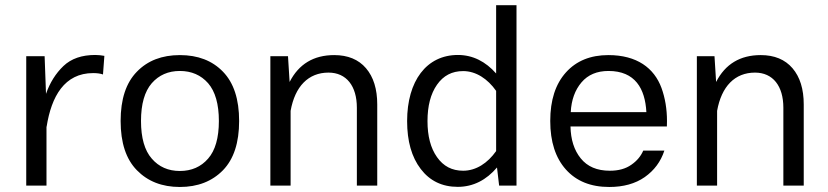

<svg xmlns="http://www.w3.org/2000/svg" viewBox="-20 -725 3234 750"><path d="M82.5 0H161.6V-230.5L162.1 -230C180.7 -348.6 231.9 -439.5 343.8 -439.5C359.9 -439.5 373 -437.5 382.3 -434.1L387.7 -506.8C376.5 -508.8 364.3 -510.3 352.1 -510.3C299.8 -510.3 258.3 -496.1 228 -467.3C197.8 -438.5 174.8 -401.9 159.7 -358.4L154.3 -505.4H82.5Z M682.6 -509.8C612.8 -509.8 556.6 -488.3 514.6 -444.8C472.2 -401.4 451.2 -337.4 451.2 -252.4C451.2 -167.5 472.2 -103.5 514.6 -60.1C557.1 -16.6 612.8 5.4 682.6 5.4C752.4 5.4 808.6 -16.6 851.1 -60.1C893.1 -103.5 914.1 -167.5 914.1 -252.4C914.1 -337.4 893.1 -401.4 851.1 -444.8C809.1 -488.3 752.9 -509.8 682.6 -509.8ZM682.6 -447.8C728 -447.8 765.1 -431.6 793 -399.9C820.8 -367.7 835 -318.4 835 -252.4C835 -186.5 820.8 -137.2 793 -105.5C765.1 -73.2 728 -57.1 682.6 -57.1C637.2 -57.1 600.6 -73.2 572.8 -105.5C544.9 -137.2 530.8 -186.5 530.8 -252.4C530.8 -318.4 544.9 -367.7 572.8 -399.9C600.6 -431.6 637.2 -447.8 682.6 -447.8Z M1115.2 -292C1132.3 -387.7 1184.6 -441.4 1263.2 -441.4C1333.5 -441.4 1374 -388.7 1374 -304.2V0H1453.6V-316.9C1453.6 -377 1439 -424.3 1409.7 -458.5C1380.4 -492.7 1338.9 -509.8 1285.6 -509.8C1205.1 -509.8 1147 -474.6 1111.3 -404.8L1105 -505.4H1036.1V0H1115.2Z M1570.3 -252C1570.3 -173.8 1587.9 -111.3 1623.5 -64.9C1658.7 -18.6 1707 4.9 1768.1 4.9C1828.6 4.9 1879.9 -22 1921.4 -70.8L1929.7 0H1997.6V-704.6H1918V-438C1877 -484.4 1827.1 -510.3 1768.6 -510.3C1646 -510.3 1570.3 -408.7 1570.3 -252ZM1649.9 -252C1649.9 -311 1662.1 -358.4 1687 -394C1711.9 -429.7 1745.6 -447.3 1789.1 -447.3C1839.4 -447.3 1884.8 -417 1918 -370.1V-134.8C1884.8 -87.9 1839.8 -58.1 1789.1 -58.1C1745.6 -58.1 1711.9 -75.7 1687 -111.3C1662.1 -146.5 1649.9 -193.4 1649.9 -252Z M2585 -231C2585.4 -238.3 2585.4 -245.1 2585.4 -252.4C2585.4 -299.3 2578.1 -342.3 2564 -381.3C2535.2 -459.5 2467.8 -509.8 2356.4 -509.8C2286.6 -509.8 2231.4 -487.3 2190.9 -442.4C2149.9 -397 2129.4 -334 2129.4 -252.4C2129.4 -171.4 2149.9 -108.4 2190.4 -63C2231 -17.6 2287.1 5.4 2359.9 5.4C2415 5.4 2461.4 -7.3 2498.5 -33.2C2535.2 -59.1 2561 -93.3 2575.2 -136.7H2492.7C2483.4 -115.2 2468.3 -96.7 2446.3 -81.5C2424.3 -65.9 2396.5 -58.1 2362.3 -58.1C2312 -58.1 2274.4 -74.2 2248.5 -106.4C2222.7 -138.2 2209.5 -179.7 2208.5 -231ZM2209.5 -287.1C2211.9 -334.5 2226.1 -373.5 2251.5 -403.3C2276.9 -433.1 2312 -447.8 2356.9 -447.8C2461.4 -447.8 2500 -378.4 2504.9 -287.1Z M2781.2 -292C2798.3 -387.7 2850.6 -441.4 2929.2 -441.4C2999.5 -441.4 3040 -388.7 3040 -304.2V0H3119.6V-316.9C3119.6 -377 3105 -424.3 3075.7 -458.5C3046.4 -492.7 3004.9 -509.8 2951.7 -509.8C2871.1 -509.8 2813 -474.6 2777.3 -404.8L2771 -505.4H2702.1V0H2781.2Z"/></svg>

Font: Estedad Regular
Style: Regular
Weight: 400
Designer: Amin Abedi
Version: Version 7.3